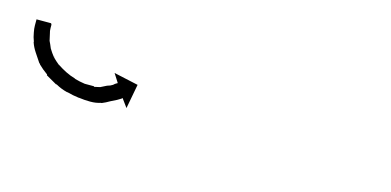

<svg xmlns="http://www.w3.org/2000/svg" viewBox="-30 -161 495 243"><g transform="rotate(15 218.0 -39.5)"><path d="M18 -79Q18 -79 18 -79Q18 -79 18 -79Q18 -79 18 -79Q18 -79 18 -79Q18 -77 18 -75Q18 -75 18 -75Q18 -75 18 -75Q18 -75 18 -75Q18 -75 18 -75Q18 -71 19 -68Q19 -68 19 -68Q19 -68 19 -68Q19 -68 19 -68Q19 -68 19 -68Q20 -64 21 -59Q21 -59 21 -59Q21 -59 21 -59Q21 -59 21 -59Q21 -59 21 -59Q23 -55 25 -50Q25 -50 25 -50Q25 -50 25 -50Q25 -50 25 -50Q25 -50 25 -50Q28 -45 32 -40Q32 -40 32 -40.5Q32 -41 32 -41Q32 -41 31.5 -41Q31 -41 31 -41Q36 -36 41 -32Q41 -32 41 -32Q41 -32 41 -32Q41 -32 40.5 -32.5Q40 -33 40 -33Q46 -29 52 -26Q52 -26 52 -26Q52 -26 52 -26Q52 -26 52 -26Q52 -26 52 -26Q58 -23 65 -21Q65 -21 65 -21Q65 -21 65 -21Q65 -21 64.5 -21Q64 -21 64 -21Q71 -19 78 -18Q78 -18 78 -18Q78 -18 78 -18Q78 -18 78 -18Q78 -18 78 -18Q85 -18 90 -18Q91 -18 90 -17Q89 -17 89 -17Q94 -18 98 -19Q98 -19 98 -19Q98 -19 98 -19Q98 -19 98 -19Q98 -19 98 -19Q102 -21 106 -23Q106 -23 106 -23Q106 -23 106 -23Q106 -23 106 -23Q106 -23 106 -23Q110 -24 113 -26Q113 -26 113 -26Q113 -26 113 -26Q113 -26 113 -26Q113 -26 113 -26Q115 -28 117 -29Q117 -29 117 -29Q117 -29 117 -29Q117 -29 117 -29Q117 -29 117 -29Q118 -29 118 -30L111 -41L143 -34L137 -2L129 -13Q129 -13 128 -12Q128 -12 128 -12Q128 -12 128 -12Q128 -12 128 -12Q128 -12 128 -12Q126 -11 123 -9Q123 -9 123 -9Q123 -9 123 -9Q123 -9 123 -9Q123 -9 123 -9Q119 -7 115 -5Q115 -5 115 -5Q115 -5 115 -5Q115 -5 115 -5Q115 -5 115 -5Q110 -2 105 0Q105 0 105 0Q105 0 104 0Q104 0 104 0Q104 0 104 0Q98 2 91 2Q91 2 91 2Q90 2 90 2Q83 2 76 1Q76 1 75.5 1Q75 1 75 1Q75 1 75 1Q75 1 75 1Q67 0 60 -2Q60 -2 59.5 -2Q59 -2 59 -2Q59 -2 59 -2Q59 -2 59 -2Q51 -4 44 -8Q44 -8 44 -8Q44 -8 43 -8Q43 -8 43 -8Q43 -8 43 -8Q36 -12 29 -16Q29 -16 29 -16Q29 -16 29 -16Q29 -16 29 -16.5Q29 -17 29 -17Q22 -22 17 -27Q17 -27 17 -27Q17 -27 17 -27Q17 -28 16.5 -28Q16 -28 16 -28Q12 -34 8 -40Q8 -40 8 -40Q8 -40 8 -40Q8 -40 8 -40Q8 -40 8 -40Q4 -46 2 -52Q2 -52 2 -52.5Q2 -53 2 -53Q2 -53 2 -53Q2 -53 2 -53Q0 -58 -1 -64Q-1 -64 -1 -64Q-1 -64 -1 -64Q-1 -64 -1 -64Q-1 -64 -1 -64Q-2 -69 -2 -73Q-2 -73 -2 -73Q-2 -73 -2 -73Q-2 -73 -2 -73Q-2 -73 -2 -73Q-2 -76 -2 -79Q-2 -79 -2 -79Q-2 -79 -2 -79Q-2 -79 -2 -79Q-2 -79 -2 -79Q-2 -80 -2 -81H17Q18 -80 18 -79Z"/></g></svg>

Font: FRB American Cursive Just Arrows
Style: Italic
Weight: 400
Italic angle: -25°
Version: Version 2.0;Modular Font Editor K font №1